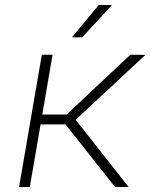

<svg xmlns="http://www.w3.org/2000/svg" viewBox="-20 -747 627 767"><path d="M241.7 -250 439.5 0H493.7L282.2 -268.6L561 -527.8L500.5 -528.3L246.1 -289.6H148.9L189.9 -528.3H147L56.2 0H99.1L142.1 -250ZM374.5 -727.1 267.6 -598.1 308.1 -597.7 427.2 -726.6Z"/></svg>

Font: Roboto Mono ExtraLight
Style: Italic
Weight: 250
Italic angle: -10°
Monospace: yes
Designer: Google
Version: Version 3.000